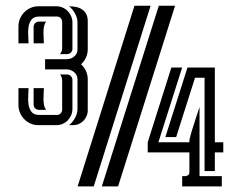

<svg xmlns="http://www.w3.org/2000/svg" viewBox="-20 -666 859 686"><path d="M343.8 0 547.4 -645.5H605.5L401.9 0ZM518.1 -645.5 314.9 0H257.3L460.4 -645.5ZM545.9 -157.7H656.7Q655.8 -160.6 657.7 -169.9Q659.7 -179.2 663.3 -191.7Q667 -204.1 671.6 -218.5Q676.3 -232.9 680.4 -245.8Q684.6 -258.8 688 -269Q691.4 -279.3 692.9 -283.7V-36.6H772.5V0H630.9V-36.6Q634.8 -36.6 639.2 -36.6Q643.6 -36.6 647.5 -37.8Q651.4 -39.1 654.1 -42Q656.7 -44.9 656.7 -50.8V-121.6H507.8Q507.8 -122.6 507.8 -128.2Q507.8 -133.8 507.8 -140.4Q507.8 -147 507.8 -152.1Q507.8 -157.2 507.8 -157.7L592.3 -424.8H630.9ZM747.6 -157.7H777.8V-121.6H747.6V-54.7H710.9V-388.2H676.8L609.4 -176.3H570.8L649.9 -424.8H747.6ZM256.8 -383.3Q256.8 -390.6 253.7 -397Q250.5 -403.3 245.1 -408Q239.7 -412.6 232.9 -415.3Q226.1 -418 218.8 -418H141.1V-454.6H218.8Q226.1 -454.6 232.9 -457Q239.7 -459.5 245.1 -464.1Q250.5 -468.8 253.7 -475.1Q256.8 -481.4 256.8 -488.8V-585.9Q256.8 -602.1 248 -617.9Q239.3 -633.8 226.6 -643.6Q239.7 -643.6 251.7 -641.1Q263.7 -638.7 272.9 -632.6Q282.2 -626.5 287.8 -616.2Q293.5 -606 293.5 -590.8V-489.3Q293.5 -474.1 287.1 -460.2Q280.8 -446.3 269.5 -436.5Q280.8 -426.3 287.1 -412.4Q293.5 -398.4 293.5 -382.8V-271.5Q293.5 -260.7 289.3 -251.2Q285.2 -241.7 278.1 -234.4Q271 -227.1 261.5 -222.9Q252 -218.8 241.2 -218.8H226.6Q239.3 -228.5 248 -244.4Q256.8 -260.3 256.8 -276.4ZM202.1 -378.9Q202.1 -384.3 200 -389.9Q197.8 -395.5 194.8 -399.9H219.7Q227.5 -399.9 233.2 -394Q238.8 -388.2 238.8 -380.4V-276.4Q238.8 -264.6 234.1 -254.2Q229.5 -243.7 221.9 -235.8Q214.4 -228 203.9 -223.4Q193.4 -218.8 181.6 -218.8H117.2Q102.5 -218.8 89.6 -224.4Q76.7 -230 66.9 -240Q57.1 -250 51.5 -262.9Q45.9 -275.9 45.9 -290.5V-351.1H82Q82 -339.4 80.8 -323Q79.6 -306.6 82 -291.7Q84.5 -276.9 92.8 -266.1Q101.1 -255.4 120.1 -255.4H183.6Q191.4 -255.4 196.8 -261Q202.1 -266.6 202.1 -274.4ZM202.1 -587.9Q202.1 -595.7 196.8 -601.3Q191.4 -606.9 183.6 -606.9H120.1Q101.1 -606.9 92.8 -596.2Q84.5 -585.4 82 -570.6Q79.6 -555.7 80.8 -539.3Q82 -522.9 82 -511.2H45.9V-571.8Q45.9 -586.4 51.5 -599.4Q57.1 -612.3 66.9 -622.3Q76.7 -632.3 89.6 -637.9Q102.5 -643.6 117.2 -643.6H181.6Q193.4 -643.6 203.9 -638.9Q214.4 -634.3 221.9 -626.5Q229.5 -618.7 234.1 -608.2Q238.8 -597.7 238.8 -585.9V-491.7Q238.8 -483.9 233.2 -478.3Q227.5 -472.7 219.7 -472.7H194.8Q197.8 -477.1 200 -482.4Q202.1 -487.8 202.1 -493.2ZM136.7 -351.1Q136.7 -343.3 136 -333Q135.3 -322.8 135.3 -312Q135.3 -301.3 137.2 -291Q139.2 -280.8 144.5 -273.4H119.6Q111.3 -273.4 105.7 -278.8Q100.1 -284.2 100.1 -292.5V-351.1ZM100.1 -511.2V-569.8Q100.1 -578.1 105.7 -583.5Q111.3 -588.9 119.6 -588.9H144.5Q139.2 -581.5 137.2 -571.3Q135.3 -561 135.3 -550.5Q135.3 -540 136 -529.5Q136.7 -519 136.7 -511.2Z"/></svg>

Font: Isar CAT
Style: Regular
Weight: 400
Designer: Digitized by Peter Wiegel
Foundry: CAT-Fonts, Peter Wiegel
Version: Version 1.000; ttfautohint (v1.3)